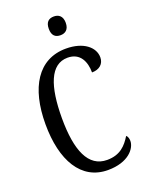

<svg xmlns="http://www.w3.org/2000/svg" viewBox="-170 -1003 837 1096"><g transform="rotate(-20 249.0 -455.0)"><path d="M299 -806C327 -806 351 -821 351 -863C351 -905 327 -920 299 -920C269 -920 248 -905 248 -863C248 -821 269 -806 299 -806ZM291 10C416 10 467 -58 467 -103C467 -118 462 -132 454 -138C424 -89 386 -46 306 -46C192 -46 144 -162 144 -358C144 -552 187 -672 292 -672C369 -672 395 -609 395 -545C440 -545 469 -570 469 -610C469 -671 408 -724 301 -724C131 -724 44 -579 44 -358C44 -137 129 10 291 10Z"/></g></svg>

Font: Noto Serif Tamil ExtraCondensed
Style: Italic
Weight: 400
Width: 2
Italic angle: -12°
Designer: Indian Type Foundry, Tom Grace, and the Monotype Design Team
Foundry: Monotype Imaging Inc.
Version: Version 2.003